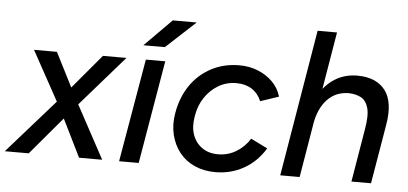

<svg xmlns="http://www.w3.org/2000/svg" viewBox="-82 -813 1970 927"><g transform="rotate(5 903.5 -349.5)"><path d="M-32 0 221 -287 400 -500H514L276 -227L84 0ZM328 0 216 -227 66 -500H177L285 -287L440 0Z M522 0 608 -500H702L617 0ZM590 -568 721 -700H837L694 -568Z M989 12Q933 12 888.5 -8Q844 -28 815 -64.5Q786 -101 774 -150Q762 -199 772 -256Q785 -332 824 -389.5Q863 -447 924 -479.5Q985 -512 1061 -512Q1110 -512 1151.5 -495Q1193 -478 1222.5 -448.5Q1252 -419 1264 -378L1175 -348Q1160 -385 1129 -405Q1098 -425 1054 -425Q1006 -425 967 -402Q928 -379 901.5 -339.5Q875 -300 867 -248Q858 -197 871.5 -158.5Q885 -120 917 -97.5Q949 -75 994 -75Q1043 -75 1083 -99.5Q1123 -124 1148 -164L1229 -124Q1189 -58 1126.5 -23Q1064 12 989 12Z M1303 0 1422 -711H1516L1397 0ZM1648 0 1691 -257 1791 -285 1743 0ZM1691 -257Q1703 -325 1693 -360.5Q1683 -396 1658.5 -409.5Q1634 -423 1599 -424Q1536 -424 1494.5 -380.5Q1453 -337 1440 -258L1399 -261Q1413 -341 1445 -397Q1477 -453 1524.5 -482.5Q1572 -512 1632 -512Q1724 -512 1767.5 -455.5Q1811 -399 1791 -285Z"/></g></svg>

Font: Figtree Light Medium
Style: Italic
Weight: 500
Italic angle: -9.5°
Version: Version 2.000